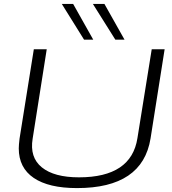

<svg xmlns="http://www.w3.org/2000/svg" viewBox="-20 -952 880 982"><path d="M374 10Q229 10 152.5 -42Q76 -94 76 -193Q76 -203 77 -214Q78 -225 80 -243L153 -700H219L147 -243Q131 -147 194 -96Q257 -45 384 -45Q652 -45 683 -246L756 -700H822L750 -244Q709 10 374 10ZM410 -749 296 -932H354L457 -749ZM570 -749 455 -932H514L617 -749Z"/></svg>

Font: Georama Expanded Light
Style: Italic
Weight: 300
Width: 7
Italic angle: -9°
Designer: Jean-Baptiste Levee
Foundry: Production Type
Version: Version 1.000